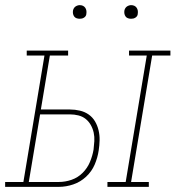

<svg xmlns="http://www.w3.org/2000/svg" viewBox="-54 -727 683 747"><path d="M364 0V-19H435L517 -511H448V-530H609V-511H538L456 -19H525V0ZM-34 0V-19H37L119 -511H50V-530H211V-511H140L105 -301H218Q238 -301 257 -296.5Q276 -292 291 -281.5Q306 -271 315.5 -255Q325 -239 329.5 -220Q334 -201 333.5 -181Q333 -161 330 -142Q326 -114 314.5 -87Q303 -60 281 -39.5Q259 -19 231 -9.5Q203 0 175 0ZM58 -19H175Q200 -19 224.5 -27.5Q249 -36 267.5 -54.5Q286 -73 296 -97Q306 -121 310 -145Q312 -161 313 -178Q314 -195 310.5 -211Q307 -227 299 -241Q291 -255 279 -264.5Q267 -274 251 -278Q235 -282 218 -282H102ZM456 -654Q450 -654 444 -656Q438 -658 434.5 -663Q431 -668 430 -674Q429 -680 430 -686Q431 -691 433.5 -695Q436 -699 439.5 -701.5Q443 -704 447.5 -705.5Q452 -707 456 -707Q463 -707 468.5 -704.5Q474 -702 477.5 -697Q481 -692 482 -686Q483 -680 482 -674Q482 -669 479.5 -665Q477 -661 473 -658.5Q469 -656 465 -655Q461 -654 456 -654ZM256 -654Q250 -654 244 -656Q238 -658 234.5 -663Q231 -668 230 -674Q229 -680 230 -686Q231 -691 233.5 -695Q236 -699 239.5 -701.5Q243 -704 247.5 -705.5Q252 -707 256 -707Q263 -707 268.5 -704.5Q274 -702 277.5 -697Q281 -692 282 -686Q283 -680 282 -674Q282 -669 279.5 -665Q277 -661 273 -658.5Q269 -656 265 -655Q261 -654 256 -654Z"/></svg>

Font: Iosevka Slab ThExObl
Style: Regular
Weight: 100
Width: 7
Italic angle: -9°
Monospace: yes
Designer: Belleve Invis
Foundry: Belleve Invis
Version: Version 11.1.1; ttfautohint (v1.8.3)